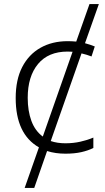

<svg xmlns="http://www.w3.org/2000/svg" viewBox="-20 -744 516 942"><path d="M301 10Q252 10 211 -3L148 178H101L171 -21Q57 -86 57 -263Q57 -353 89 -415Q121 -477 178.5 -509.5Q236 -542 312 -542Q333 -542 354 -540L419 -724H465L397 -532Q423 -525 445 -516L429 -467Q406 -476 380 -482L229 -52Q261 -41 301 -41Q340 -41 375 -49Q410 -57 438 -69V-18Q412 -5 378.5 2.5Q345 10 301 10ZM116 -264Q116 -200 134 -151Q152 -102 190 -74L336 -490Q323 -491 312 -491Q217 -491 166.5 -430Q116 -369 116 -264Z"/></svg>

Font: Noto Sans Light
Style: Regular
Weight: 300
Designer: Monotype Design Team
Foundry: Monotype Imaging Inc.
Version: Version 2.007